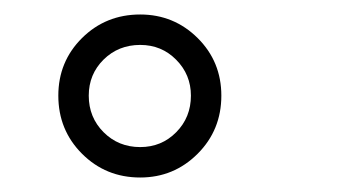

<svg xmlns="http://www.w3.org/2000/svg" viewBox="-20 -776 490 265"><path d="M173.5 -531Q126 -531 93.2 -563.8Q60.5 -596.5 60.5 -644Q60.5 -691 93.2 -723.5Q126 -756 173.5 -756Q220 -756 252.8 -723.5Q285.5 -691 285.5 -644Q285.5 -596.5 252.8 -563.8Q220 -531 173.5 -531ZM173.5 -573Q203 -573 223.2 -593.5Q243.5 -614 243.5 -644Q243.5 -673 223.2 -693.5Q203 -714 173.5 -714Q143.5 -714 123 -693.8Q102.5 -673.5 102.5 -644Q102.5 -614 123 -593.5Q143.5 -573 173.5 -573Z"/></svg>

Font: League Mono Condensed UltraLight
Style: Regular
Weight: 200
Width: 1
Designer: Tyler Finck
Foundry: The League of Moveable Type / Tyler Finck
Version: Version 2.210